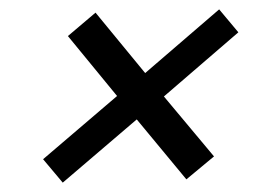

<svg xmlns="http://www.w3.org/2000/svg" viewBox="-20 -496 590 410"><path d="M114 -106 72 -156 230 -291 125 -419 184 -469 290 -340 448 -476 489 -427 330 -290 437 -162 378 -113 272 -241Z"/></svg>

Font: DM Sans 12pt
Style: Italic
Weight: 400
Italic angle: -10°
Version: Version 4.004;gftools[0.9.30]